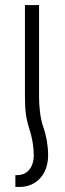

<svg xmlns="http://www.w3.org/2000/svg" viewBox="-20 -507 256 762"><path d="M79 -123C79 -68 84 -33 96 3C108 40 114 76 114 109C114 157 88 188 49 188H41V235H57C127 235 171 182 171 109C171 72 164 31 152 -2C139 -39 135 -88 135 -123V-487H79Z"/></svg>

Font: Noto Sans Armenian SemiCondensed Light
Style: Regular
Weight: 300
Width: 4
Designer: Monotype Design Team
Foundry: Monotype Imaging Inc.
Version: Version 2.008